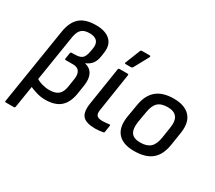

<svg xmlns="http://www.w3.org/2000/svg" viewBox="-157 -1011 1684 1507"><g transform="rotate(30 685.5 -257.5)"><path d="M21 185Q11 185 13 175L123 -518Q138 -608 187.5 -651.5Q237 -695 333 -695Q417 -695 460.5 -655.5Q504 -616 494 -542L490 -513Q483 -460 461.5 -433.5Q440 -407 407 -394V-392Q456 -380 476 -341Q496 -302 487 -240L474 -156Q460 -71 412.5 -29.5Q365 12 276 12Q234 12 192.5 -1Q151 -14 125 -27L137 -110Q163 -90 198.5 -80Q234 -70 266 -70Q320 -70 347.5 -93Q375 -116 383 -167L393 -231Q400 -269 394 -292.5Q388 -316 371.5 -327Q355 -338 328 -338H262Q252 -338 254 -349L262 -401Q264 -411 272 -411H289Q328 -411 349.5 -419Q371 -427 381.5 -447.5Q392 -468 398 -505L401 -523Q409 -569 388 -592Q367 -615 320 -615Q271 -615 247.5 -592.5Q224 -570 216 -524L105 175Q103 185 93 185Z M729 12Q647 12 616 -22.5Q585 -57 598 -139L651 -479Q653 -489 664 -489H736Q746 -489 744 -479L691 -134Q685 -98 698.5 -83Q712 -68 749 -68Q764 -68 780.5 -69.5Q797 -71 810 -73Q821 -75 819 -63L810 -5Q809 4 800 5Q786 8 766 10Q746 12 729 12ZM683 -546Q678 -546 677 -549.5Q676 -553 678 -558L730 -689Q732 -695 736 -697.5Q740 -700 746 -700H814Q820 -700 821.5 -695.5Q823 -691 820 -686L749 -556Q743 -546 731 -546Z M1082 12Q980 12 933.5 -41Q887 -94 903 -195L923 -313Q939 -409 995 -455Q1051 -501 1150 -501Q1248 -501 1296.5 -449.5Q1345 -398 1330 -297L1312 -181Q1297 -80 1240.5 -34Q1184 12 1082 12ZM1091 -70Q1150 -70 1181 -98Q1212 -126 1222 -190L1237 -287Q1248 -355 1223.5 -387Q1199 -419 1142 -419Q1082 -419 1052.5 -391Q1023 -363 1013 -300L996 -201Q986 -136 1008 -103Q1030 -70 1091 -70Z"/></g></svg>

Font: Sofia Sans Medium
Style: Italic
Weight: 500
Italic angle: -9°
Version: Version 4.101